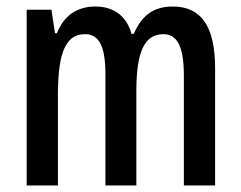

<svg xmlns="http://www.w3.org/2000/svg" viewBox="-20 -570 741 590"><path d="M511 -550C452 -550 416 -523 391 -466H384C371 -515 335 -550 273 -550C217 -550 176 -522 155 -468H149L138 -540H62V0H158V-275C158 -390 174 -465 241 -465C284 -465 304 -429 304 -341V0H399V-290C399 -405 421 -465 482 -465C524 -465 545 -428 545 -338V0H641V-360C641 -488 599 -550 511 -550Z"/></svg>

Font: Noto Sans Hebrew ExtraCondensed Medium
Style: Regular
Weight: 500
Width: 2
Designer: Monotype Design Team
Foundry: Monotype Imaging Inc.
Version: Version 2.004